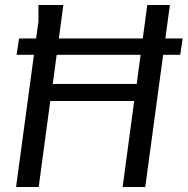

<svg xmlns="http://www.w3.org/2000/svg" viewBox="-20 -744 747 764"><path d="M468 0 514 -342H180L134 0H44L133 -659V-724H232L190 -410H524L566 -724H656L558 0ZM56 -591H707L697 -526H46Z"/></svg>

Font: Rosario
Style: Italic
Weight: 400
Italic angle: -8.05°
Designer: Hector Gatti
Foundry: Omnibus Type
Version: Version 1.201